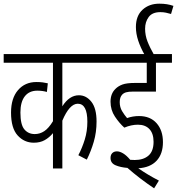

<svg xmlns="http://www.w3.org/2000/svg" viewBox="-20 -916 963 1044"><path d="M554 -575H319V-338Q357 -398 409 -398Q449 -398 477 -362.5Q505 -327 505 -255Q505 -197 490 -145.5Q475 -94 452 -48L406 -72Q427 -112 441 -157.5Q455 -203 455 -254Q455 -352 403 -352Q358 -352 319 -260V0H268V-192Q248 -168 223 -154Q198 -140 164 -140Q112 -140 76 -179.5Q40 -219 40 -304Q40 -382 78 -426Q116 -470 178 -470Q197 -470 212.5 -468Q228 -466 240 -463L235 -416Q211 -423 183 -423Q139 -423 115 -392.5Q91 -362 91 -304Q91 -238 112.5 -212.5Q134 -187 169 -187Q197 -187 221 -203Q245 -219 268 -257V-575H0V-622H554Z M730 -238Q694 -238 656 -222Q629 -246 605 -282Q581 -318 581 -363Q581 -407 608 -433Q623 -448 646 -456.5Q669 -465 715 -465H778V-575H542V-622H915V-575H828V-418H704Q679 -418 665.5 -414Q652 -410 644 -401Q631 -387 631 -361Q631 -333 644 -311.5Q657 -290 671 -274Q702 -285 736 -285Q797 -285 831.5 -246Q866 -207 866 -143Q866 -79 831.5 -42Q797 -5 732 -1Q782 34 844 66L818 108Q739 55 673 -3Q635 -6 608 -17.5Q581 -29 581 -57Q581 -74 590.5 -83.5Q600 -93 616 -93Q631 -93 649.5 -82Q668 -71 688 -47Q700 -46 713 -46Q760 -46 787.5 -70Q815 -94 815 -145Q815 -190 792.5 -214Q770 -238 730 -238ZM768 -615Q744 -657 731.5 -695Q719 -733 719 -769Q719 -830 755 -863Q791 -896 846 -896Q869 -896 887.5 -893Q906 -890 923 -884L910 -840Q897 -844 882.5 -847Q868 -850 852 -850Q808 -850 788.5 -823.5Q769 -797 769 -760Q769 -724 782 -690.5Q795 -657 819 -615Z"/></svg>

Font: Noto Sans ExtraCondensed Light
Style: Italic
Weight: 300
Width: 2
Italic angle: -12°
Designer: Monotype Design Team
Foundry: Monotype Imaging Inc.
Version: Version 2.013; ttfautohint (v1.8.4.7-5d5b)